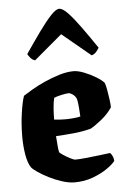

<svg xmlns="http://www.w3.org/2000/svg" viewBox="-55 -826 560 866"><g transform="rotate(-5 225.0 -393.0)"><path d="M248 0Q222 0 191 -10Q160 -20 131.5 -34.5Q103 -49 83 -63Q63 -77 57 -85Q43 -106 36.5 -144.5Q30 -183 30 -226Q30 -281 37.5 -332.5Q45 -384 54 -409Q68 -418 94 -433.5Q120 -449 153.5 -464Q187 -479 221.5 -489.5Q256 -500 286 -500Q306 -500 334 -489Q362 -478 386.5 -463Q411 -448 422 -435Q426 -425 430 -403Q434 -381 437 -358.5Q440 -336 440 -323Q421 -294 391 -270Q361 -246 341 -235Q304 -225 262 -221Q220 -217 182 -215Q184 -184 186 -164.5Q188 -145 190 -141Q192 -138 206 -128.5Q220 -119 236.5 -110.5Q253 -102 260 -102Q278 -102 306.5 -105Q335 -108 365.5 -111.5Q396 -115 418 -118Q423 -114 428 -104.5Q433 -95 434 -81Q424 -67 397 -48Q370 -29 331.5 -14.5Q293 0 248 0ZM234 -287Q247 -287 269 -289Q291 -291 299 -294Q298 -311 296 -338Q294 -365 289 -378Q283 -389 272.5 -396Q262 -403 256 -403Q245 -403 222.5 -398Q200 -393 189 -388Q184 -369 182 -341.5Q180 -314 180 -290Q204 -287 234 -287ZM118 -564Q106 -567 97.5 -577Q89 -587 85 -595Q121 -648 152 -691Q183 -734 207 -760Q231 -786 246 -786Q262 -786 286 -760.5Q310 -735 341 -692Q372 -649 408 -596Q404 -588 395.5 -578Q387 -568 374 -564L245 -671Z"/></g></svg>

Font: Texturina 72pt Black
Style: Regular
Weight: 900
Designer: Guillermo Torres Carreño
Foundry: Omnibus-Type
Version: Version 1.002; ttfautohint (v1.8.3)